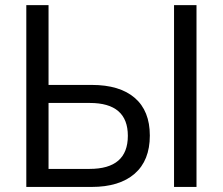

<svg xmlns="http://www.w3.org/2000/svg" viewBox="-20 -739 882 759"><path d="M84 0V-718.8H171.9V-403.3H342.8Q453.1 -403.3 512.7 -352.1Q572.3 -300.8 572.3 -203.1Q572.3 -104.5 512.2 -52.2Q452.1 0 341.8 0ZM171.9 -71.3H334Q485.4 -71.3 485.4 -202.1Q485.4 -332 335 -332H171.9ZM668 0V-718.8H756.8V0Z"/></svg>

Font: Min Sans
Style: Regular
Weight: 400
Designer: Jinseong-Kim, NotoSansCJK, Nunito
Foundry: Jinseong-Kim
Version: Version 1.400;Glyphs 3.1.2 (3151)